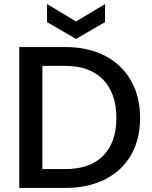

<svg xmlns="http://www.w3.org/2000/svg" viewBox="-20 -927 749 947"><path d="M302 -695Q413 -695 496.5 -652.5Q580 -610 625.5 -530.5Q671 -451 671 -345Q671 -239 625.5 -161Q580 -83 496.5 -41.5Q413 0 302 0H75V-695ZM302 -93Q424 -93 489 -159Q554 -225 554 -345Q554 -466 489 -534Q424 -602 302 -602H189V-93ZM498 -818 355 -735 212 -818V-907L355 -821L498 -907Z"/></svg>

Font: MSTAGE Medium
Style: Regular
Weight: 500
Designer: Ninad Kale (Devanagari), Jonny Pinhorn (Latin)
Foundry: Indian Type Foundry
Version: 4.004